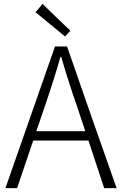

<svg xmlns="http://www.w3.org/2000/svg" viewBox="-20 -968 627 988"><path d="M8 0 263 -729H325L452 -364L580 0H516L435 -245H151L68 0ZM167 -293H293H419L375 -425Q337 -532 295 -675H291Q260 -565 212 -425ZM315 -780 163 -905 199 -948 270 -879 342 -810Z"/></svg>

Font: GenSekiGothic TW L
Style: Regular
Weight: 300
Version: Version 1.501;PS 1;hotconv 16.6.51;makeotf.lib2.5.65220